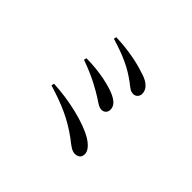

<svg xmlns="http://www.w3.org/2000/svg" viewBox="-149 -1001 1298 1298"><g transform="rotate(45 500.0 -352.0)"><path d="M602 -682C532 -706 432 -726 316 -730L312 -711C442 -672 512 -639 593 -580C628 -553 641 -539 670 -539C697 -540 711 -564 711 -582C711 -641 651 -669 602 -682ZM269 -468C398 -422 468 -379 519 -347C553 -324 570 -312 592 -312C620 -312 635 -333 635 -356C635 -394 605 -418 562 -437C511 -459 406 -486 274 -487ZM236 -190C375 -148 473 -106 579 -28C617 2 646 26 674 26C712 26 725 5 725 -22C725 -50 699 -82 656 -108C568 -161 397 -203 241 -210Z"/></g></svg>

Font: Source Han Serif CN SemiBold
Style: Regular
Weight: 600
Designer: Ryoko NISHIZUKA 西塚涼子 (kana & ideographs); Frank Grießhammer (Latin, Greek & Cyrillic); Wenlong ZHANG 张文龙 (bopomofo); San
Foundry: Adobe Systems Incorporated
Version: Version 1.000;PS 1;hotconv 16.6.53;makeotf.lib2.5.65590